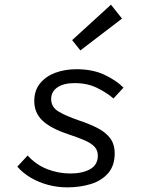

<svg xmlns="http://www.w3.org/2000/svg" viewBox="-20 -797 640 829"><path d="M269.7 12Q228 12 187.4 1.1Q146.8 -9.7 112.6 -29.9Q78.3 -50.1 54.8 -77.5L99.4 -125.6Q135 -86 183.4 -66.9Q231.8 -47.9 283.7 -47.9Q335.4 -47.9 368.9 -66.4Q402.4 -85 402.4 -125.2Q402.4 -148.8 387.1 -164.4Q371.9 -180 343.3 -192.1Q314.7 -204.2 274 -217.7Q198.4 -243 163.2 -276.5Q128 -310 128 -360.4Q128 -406.6 153 -437.1Q178 -467.7 219.2 -482.9Q260.3 -498.1 310.1 -498.1Q380.3 -498.1 431.3 -474Q482.3 -449.8 513.2 -418.6L469.9 -371.8Q439.9 -397.7 398.2 -417.9Q356.6 -438.2 302.2 -438.2Q255.2 -438.2 228.1 -419.9Q200.9 -401.5 200.9 -369.1Q200.9 -335.1 231.8 -316.1Q262.8 -297 321 -277Q366.3 -262 401.2 -244.1Q436.1 -226.2 455.7 -200.2Q475.2 -174.2 475.2 -134.5Q475.2 -82.6 447.7 -50.1Q420.2 -17.7 373.5 -2.8Q326.8 12 269.7 12ZM327 -579.3 291.5 -623.8 459.2 -776.8 506.8 -716.7Z"/></svg>

Font: SourceCodeVF
Style: Italic
Weight: 200
Italic angle: -11°
Monospace: yes
Designer: Paul D. Hunt, Teo Tuominen
Foundry: Adobe
Version: Version 1.026;hotconv 1.1.0;makeotfexe 2.6.0